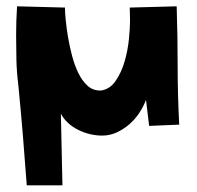

<svg xmlns="http://www.w3.org/2000/svg" viewBox="-20 -424 614 599"><path d="M539.1 -35.2 445.3 -31.2 435.5 -112.3Q427.7 -91.8 414.6 -71.8Q401.4 -51.8 383.3 -36.1Q365.2 -20.5 343.8 -10.7Q322.3 -1 298.8 -1Q280.3 -1 261.2 -5.4Q242.2 -9.8 224.6 -18.6Q207 -27.3 192.9 -40Q178.7 -52.7 169.9 -69.3L174.8 154.3H63.5Q57.6 75.2 51.3 -2.4Q44.9 -80.1 37.1 -159.2Q32.2 -198.2 31.2 -236.8Q30.3 -275.4 30.3 -315.4Q30.3 -358.4 33.2 -404.3L182.6 -400.4Q182.6 -385.7 185.1 -360.8Q187.5 -335.9 192.4 -307.1Q197.3 -278.3 205.1 -249Q212.9 -219.7 224.6 -195.8Q236.3 -171.9 252.9 -156.7Q269.5 -141.6 292 -141.6H294.9Q323.2 -145.5 341.3 -172.4Q359.4 -199.2 369.1 -233.4Q378.9 -267.6 382.3 -302.7Q385.7 -337.9 385.7 -359.4Q385.7 -369.1 385.3 -379.4Q384.8 -389.6 384.8 -400.4L531.2 -404.3Q534.2 -311.5 534.2 -219.7Q534.2 -127.9 539.1 -35.2Z"/></svg>

Font: Slackey
Style: Regular
Weight: 400
Designer: Squid
Foundry: Font Diner, Inc DBA Sideshow
Version: Version 1.000